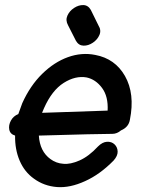

<svg xmlns="http://www.w3.org/2000/svg" viewBox="-20 -751 568 776"><path d="M117 -29Q158 1 210.5 5Q263 9 324 -19Q384 -46 439 -102Q456 -121 455.5 -138.5Q455 -156 443 -167.5Q431 -179 412.5 -178Q394 -177 376 -159Q339 -119 301.5 -102.5Q264 -86 236 -89Q207 -91 184 -108Q141 -139 137 -203Q379 -210 434 -210Q453 -210 469 -224Q500 -237 505 -267Q526 -372 485 -444Q445 -514 365 -529Q310 -540 254.5 -520Q199 -500 150.5 -452.5Q102 -405 70 -334Q62 -313 54 -290Q34 -282 24 -263.5Q14 -245 17.5 -227Q21 -209 41 -203Q40 -147 59.5 -101.5Q79 -56 117 -29ZM150 -295Q154 -304 158 -314Q190 -386 237.5 -416Q285 -446 330 -438Q367 -430 392.5 -395.5Q418 -361 415 -304Q383 -303 150 -295ZM287 -586Q298 -567 317.5 -566.5Q337 -566 355.5 -578.5Q374 -591 382 -610Q390 -629 378 -648L347 -711Q336 -730 317 -730.5Q298 -731 279.5 -719Q261 -707 252.5 -688Q244 -669 255 -649L287 -586Z"/></svg>

Font: Balsamiq Sans
Style: Italic
Weight: 400
Italic angle: -12°
Designer: Michael Angeles
Foundry: Balsamiq SRL
Version: Version 1.020; ttfautohint (v1.8.4.7-5d5b);gftools[0.9.26]